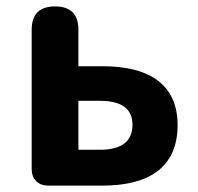

<svg xmlns="http://www.w3.org/2000/svg" viewBox="-20 -580 618 600"><path d="M131 0Q107 0 93 -14Q79 -28 79 -52V-487Q79 -560 152 -560Q225 -560 225 -487V-373H300Q409 -373 468 -332Q535 -285 535 -189Q535 -90 468 -42Q409 0 300 0H189ZM225 -112H292Q394 -112 394 -190Q394 -265 292 -265H225V-188Z"/></svg>

Font: GenSenRounded TW B
Style: Regular
Weight: 700
Version: Version 1.501;PS 1;hotconv 16.6.51;makeotf.lib2.5.65220